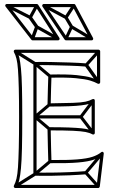

<svg xmlns="http://www.w3.org/2000/svg" viewBox="-20 -938 589 966"><path d="M413 -603 415 -619Q379 -622 331.5 -623.5Q284 -625 237.5 -626Q191 -627 156 -626Q152 -626 150 -623.5Q148 -621 148 -618V-62Q148 -59 150 -56.5Q152 -54 156 -54Q192 -53 238 -53.5Q284 -54 330.5 -56Q377 -58 413 -61L411 -77Q376 -74 330 -72Q284 -70 238 -69.5Q192 -69 156 -70Q153 -70 158.5 -64.5Q164 -59 164 -62V-618Q164 -621 158.5 -615.5Q153 -610 156 -610Q191 -611 237.5 -610Q284 -609 331 -607.5Q378 -606 413 -603ZM387 -342V-358H156V-342ZM236 -119 226 -131 151 -68Q151 -68 151.5 -68.5Q152 -69 152 -69L53 -7L61 7L160 -55Q161 -55 161 -55.5Q161 -56 161 -56ZM61 -687 53 -673 152 -611Q152 -611 151.5 -611.5Q151 -612 151 -612L226 -549L236 -561L161 -624Q161 -624 161 -624.5Q161 -625 160 -625ZM482 -675 470 -685 408 -616Q407 -615 406.5 -611.5Q406 -608 407 -606L469 -519L483 -529L421 -616Q419 -618 418.5 -611Q418 -604 420 -606ZM500 -161 488 -171 406 -74Q404 -72 404 -69Q404 -66 406 -64L468 5L480 -5L418 -74Q416 -76 416.5 -69Q417 -62 418 -64ZM455 -427 443 -437 381 -355Q379 -353 379 -350Q379 -347 381 -345L443 -264L455 -274L393 -355Q392 -357 392 -350Q392 -343 393 -345ZM232 -404 222 -416 151 -356Q148 -354 148 -350Q148 -346 151 -344L222 -284L232 -296L161 -356Q158 -358 158 -350Q158 -342 161 -344ZM57 8H474Q477 8 479 6Q481 4 482 1L502 -165Q503 -170 498.5 -173Q494 -176 489 -172Q472 -158 445 -149Q418 -140 368 -136Q318 -132 231 -133L239 -125Q238 -155 237 -195.5Q236 -236 235 -290L227 -282Q306 -282 347.5 -280Q389 -278 410 -274Q431 -270 445 -262Q450 -260 453.5 -262.5Q457 -265 457 -269V-432Q457 -437 453.5 -439Q450 -441 445 -439Q431 -431 410 -426.5Q389 -422 347 -420.5Q305 -419 227 -418L235 -410Q236 -457 237 -492.5Q238 -528 239 -555L231 -547Q316 -549 362.5 -544.5Q409 -540 432.5 -533Q456 -526 472 -517Q477 -515 480.5 -517.5Q484 -520 484 -524V-680Q484 -683 481.5 -685.5Q479 -688 476 -688H57Q53 -688 50.5 -684.5Q48 -681 50 -676Q58 -662 63 -642Q68 -622 70.5 -587Q73 -552 74.5 -495Q76 -438 76 -349Q76 -255 74.5 -194.5Q73 -134 70.5 -97Q68 -60 63 -39.5Q58 -19 50 -4Q48 0 50.5 4Q53 8 57 8ZM57 -8 64 4Q72 -11 77 -32.5Q82 -54 85.5 -91.5Q89 -129 90.5 -191Q92 -253 92 -349Q92 -440 90.5 -498.5Q89 -557 85.5 -592.5Q82 -628 77 -648.5Q72 -669 64 -684L57 -672H476L468 -680V-524L480 -531Q463 -540 438.5 -547.5Q414 -555 366 -560Q318 -565 231 -563Q228 -563 225.5 -561Q223 -559 223 -555Q222 -528 221 -492.5Q220 -457 219 -410Q219 -407 221.5 -404.5Q224 -402 227 -402Q289 -402 327.5 -403.5Q366 -405 389.5 -408Q413 -411 427 -415Q441 -419 453 -425L441 -432V-269L453 -276Q441 -282 427 -286Q413 -290 389.5 -292.5Q366 -295 327 -296.5Q288 -298 227 -298Q224 -298 221.5 -295.5Q219 -293 219 -290Q220 -236 221 -195.5Q222 -155 223 -125Q223 -121 225.5 -119Q228 -117 231 -117Q322 -116 373.5 -120.5Q425 -125 453 -135Q481 -145 499 -160L486 -167L466 -1L474 -8ZM319 -854 305 -846 333 -799 347 -807ZM204 -917 196 -903 308 -843Q311 -842 314 -842.5Q317 -843 319 -846L358 -906L344 -914L305 -854Q304 -852 311 -854Q318 -856 316 -857ZM437 -736 445 -750 344 -810Q341 -812 338 -811Q335 -810 333 -806L305 -746L319 -740L347 -800Q349 -803 341 -800.5Q333 -798 336 -796ZM139 -855 125 -845 158 -798 172 -808ZM18 -917 10 -903 128 -843Q131 -842 134.5 -842.5Q138 -843 139 -846L172 -906L158 -914L125 -854Q124 -851 131 -853.5Q138 -856 136 -857ZM268 -736 276 -750 169 -810Q166 -812 162.5 -810.5Q159 -809 157 -806L135 -746L151 -740L173 -800Q174 -804 166 -801Q158 -798 161 -796ZM272 -751H144L150 -748L20 -915L14 -902H165L158 -906L265 -739ZM441 -751H312L319 -747L207 -914L200 -902H352L345 -906L434 -739ZM272 -735Q277 -735 279 -739Q281 -743 279 -747L172 -914Q169 -918 165 -918H14Q9 -918 7 -913.5Q5 -909 8 -905L138 -738Q140 -735 144 -735ZM441 -735Q446 -735 448 -739Q450 -743 448 -747L359 -914Q357 -918 352 -918H200Q196 -918 193.5 -914Q191 -910 193 -906L305 -739Q308 -735 312 -735Z"/></svg>

Font: Tilt Prism
Style: Regular
Weight: 400
Version: Version 1.000